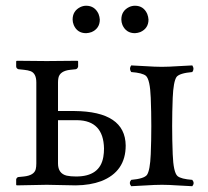

<svg xmlns="http://www.w3.org/2000/svg" viewBox="-20 -641 721 666"><path d="M579.1 -301.8Q575.2 -204.1 579.1 -106Q581.5 -43 595.7 -30.3Q607.9 -20 647 -17.1Q656.2 -5.9 647 4.9Q628.4 4.4 599.6 2.4Q564 0 542 0Q518.6 0 481.9 2.4Q452.1 4.4 435.1 4.9Q425.8 -6.3 435.1 -17.1Q479.5 -21 489.7 -34.2Q500.5 -49.8 502.9 -106Q506.8 -203.6 502.9 -301.8Q500.5 -364.7 486.3 -377.9Q474.1 -388.2 435.1 -391.1Q426.8 -402.8 435.1 -414.1Q453.1 -413.6 482.4 -411.6Q518.6 -409.2 541 -409.2Q564 -409.2 600.1 -411.6Q629.4 -413.6 647 -414.1Q655.3 -402.3 647 -391.1Q602.5 -387.2 592.3 -374Q581.5 -357.9 579.1 -301.8ZM340.8 -126Q338.9 -222.7 248 -224.1H181.2V-74.2Q181.2 -39.1 211.4 -31.7Q224.6 -28.8 244.1 -28.8Q326.7 -28.8 338.4 -96.7Q340.8 -110.4 340.8 -126ZM106 -74.2V-355Q106 -386.2 86.4 -394Q77.1 -397.5 63 -398.9L43.9 -400.9Q36.6 -403.3 36.1 -410.2V-428.2L38.1 -430.2Q39.1 -430.2 142.1 -429.2L249 -430.2L251 -428.2V-410.2Q249.5 -402.8 243.2 -400.9L224.1 -398.9Q187.5 -395 182.6 -370.6Q181.2 -363.3 181.2 -355V-255.9H237.8Q414.6 -254.4 416 -136.2Q416 -45.9 331.1 -12.7Q293 1.5 243.2 2Q223.6 2 192.4 1Q161.1 0 142.1 0L38.1 2L36.1 0V-19Q38.1 -25.9 43.9 -26.9L63 -28.8Q98.6 -32.7 104 -54.2Q106 -62.5 106 -74.2ZM231.9 -573.2Q231.9 -603.5 259.3 -616.7Q269 -621.1 278.8 -621.1Q308.6 -621.1 321.8 -592.8Q325.7 -582.5 326.2 -573.2Q326.2 -542.5 297.9 -529.8Q288.6 -526.4 278.8 -525.9Q248 -525.9 235.8 -554.2Q231.9 -564 231.9 -573.2ZM400.9 -573.2Q400.9 -603.5 428.2 -616.7Q438 -621.1 448.2 -621.1Q478 -621.1 490.7 -592.8Q494.6 -582.5 495.1 -573.2Q495.1 -542.5 466.8 -529.8Q457.5 -526.4 448.2 -525.9Q417.5 -525.9 404.8 -554.2Q400.9 -564 400.9 -573.2Z"/></svg>

Font: Linux Libertine Display O
Style: Regular
Weight: 400
Designer: Philipp H. Poll
Foundry: Philipp H. Poll
Version: Version 5.0.9